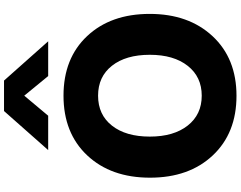

<svg xmlns="http://www.w3.org/2000/svg" viewBox="-136 -972 1150 917"><g transform="rotate(-90 438.5 -514.0)"><path d="M154.3 -72.3Q47.9 -185.5 47.9 -372.1Q47.9 -558.6 154.3 -671.9Q260.7 -785.2 439.5 -785.2Q618.2 -785.2 724.1 -672.4Q830.1 -559.6 830.1 -373.5Q830.1 -187.5 723.6 -73.2Q617.2 41 439 41Q260.7 41 154.3 -72.3ZM179.7 -858.4 366.2 -1069.3H511.7L699.2 -858.4H533.2L439.5 -972.7L343.8 -858.4ZM296.4 -553.7Q244.1 -487.3 244.1 -373Q244.1 -258.8 296.9 -191.9Q349.6 -125 439.5 -125Q529.3 -125 582 -191.9Q634.8 -258.8 634.8 -373Q634.8 -487.3 582.5 -553.7Q530.3 -620.1 439.5 -620.1Q348.6 -620.1 296.4 -553.7Z"/></g></svg>

Font: GenEi M Gothic v2 Heavy
Style: Regular
Weight: 800
Version: Version 2.0